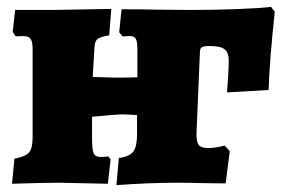

<svg xmlns="http://www.w3.org/2000/svg" viewBox="-20 -532 827 559"><path d="M641 -263Q646 -328 646 -356Q646 -379 634 -388.5Q622 -398 591 -398Q573 -398 567.5 -394.5Q562 -391 562 -379L552 -142Q552 -118 559 -109.5Q566 -101 587 -101Q606 -101 634 -108L649 -92L637 2L560 1Q536 0 498 0Q414 0 319 7L326 -72Q357 -76 368 -90.5Q379 -105 379 -141V-197Q349 -199 337 -199Q321 -199 248 -192V-128Q248 -95 253 -85Q258 -75 273 -75Q291 -75 295 -77L302 -68L294 3L154 0Q104 0 15 3L22 -70Q54 -76 64.5 -88Q75 -100 75 -133V-388Q75 -411 69 -419Q63 -427 46 -427Q42 -427 35 -426.5Q28 -426 25 -427L17 -439L24 -503H132L304 -506L298 -429Q272 -425 264 -418.5Q256 -412 255 -395L250 -308L314 -306Q357 -306 380 -307V-385Q380 -411 375.5 -419Q371 -427 358 -427L337 -426L327 -438L334 -505Q395 -505 430 -504L537 -503Q603 -503 670 -505.5Q737 -508 769 -512L780 -498Q765 -359 762 -270Z"/></svg>

Font: Alegreya SC Black
Style: Regular
Weight: 900
Designer: Juan Pablo del Peral
Foundry: Huerta Tipografica
Version: Version 2.007; ttfautohint (v1.6)